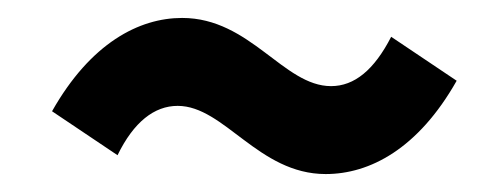

<svg xmlns="http://www.w3.org/2000/svg" viewBox="-20 -438 552 214"><path d="M343 -244C392 -244 446 -272 489 -348L416 -397C397 -360 375 -342 349 -342C296 -342 259 -418 183 -418C135 -418 81 -390 38 -314L111 -265C129 -302 152 -320 178 -320C230 -320 268 -244 343 -244Z"/></svg>

Font: Source Sans Pro
Style: Bold Italic
Weight: 700
Italic angle: -11°
Designer: Paul D. Hunt
Foundry: Adobe Systems Incorporated
Version: Version 3.006;hotconv 1.0.111;makeotfexe 2.5.65597